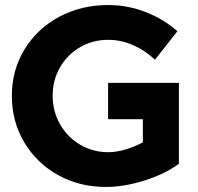

<svg xmlns="http://www.w3.org/2000/svg" viewBox="-20 -731 785 762"><path d="M409 -402H690V-81Q634 -40 553 -14.5Q472 11 400 11Q295 11 210 -36.5Q125 -84 76 -166.5Q27 -249 27 -351Q27 -452 77 -534.5Q127 -617 214.5 -664Q302 -711 409 -711Q487 -711 558.5 -683Q630 -655 684 -607L595 -494Q556 -531 508 -552Q460 -573 409 -573Q348 -573 297.5 -543.5Q247 -514 218 -463.5Q189 -413 189 -351Q189 -289 218.5 -237.5Q248 -186 298.5 -156.5Q349 -127 410 -127Q441 -127 477 -137.5Q513 -148 547 -166V-258H409Z"/></svg>

Font: Gontserrat SemiBold
Style: Regular
Weight: 600
Designer: Julieta Ulanovsky
Foundry: Julieta Ulanovsky
Version: Version 6.001